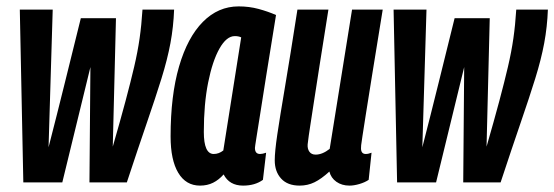

<svg xmlns="http://www.w3.org/2000/svg" viewBox="-20 -571 1735 601"><path d="M377 0H260L263 -361Q241 -271 219 -180.5Q197 -90 175 0H53L42 -541H145L132 -110Q158 -211 183 -312Q208 -413 233 -514H343L333 -112Q357 -195 373 -255Q389 -315 400 -362Q411 -409 417 -451Q423 -493 426 -541H525Q523 -487 513.5 -436Q504 -385 485.5 -325.5Q467 -266 440 -187.5Q413 -109 377 0Z M741 10Q698 10 680 -25Q665 -8 647 1Q629 10 606 10Q562 10 538 -30Q514 -70 514 -144Q514 -272 540.5 -363Q567 -454 615 -502.5Q663 -551 727 -551Q760 -551 789.5 -543Q819 -535 844 -524Q825 -408 813 -332Q801 -256 794 -211.5Q787 -167 783.5 -145.5Q780 -124 779 -116.5Q778 -109 778 -108Q778 -89 794 -89Q802 -89 813 -93L803 -8Q778 10 741 10ZM679 -100 735 -454Q727 -458 715 -458Q689 -458 667 -419Q645 -380 631.5 -312.5Q618 -245 618 -158Q618 -89 649 -89Q665 -89 679 -100Z M918 10Q880 10 860 -12Q840 -34 840 -69Q840 -96 848 -150Q856 -204 872 -298.5Q888 -393 911 -541H1008Q992 -440 981 -370.5Q970 -301 963 -254.5Q956 -208 951 -176.5Q946 -145 943 -119Q942 -105 948.5 -96Q955 -87 968 -87Q989 -87 1012 -105L1082 -541H1178Q1158 -417 1145 -337.5Q1132 -258 1125 -212Q1118 -166 1114.5 -144.5Q1111 -123 1110.5 -116.5Q1110 -110 1110 -107Q1110 -89 1125 -89Q1133 -89 1143 -93L1134 -8Q1122 0 1105 5Q1088 10 1074 10Q1050 10 1033 -2Q1016 -14 1011 -34Q986 -11 964.5 -0.5Q943 10 918 10Z M1547 0H1430L1433 -361Q1411 -271 1389 -180.5Q1367 -90 1345 0H1223L1212 -541H1315L1302 -110Q1328 -211 1353 -312Q1378 -413 1403 -514H1513L1503 -112Q1527 -195 1543 -255Q1559 -315 1570 -362Q1581 -409 1587 -451Q1593 -493 1596 -541H1695Q1693 -487 1683.5 -436Q1674 -385 1655.5 -325.5Q1637 -266 1610 -187.5Q1583 -109 1547 0Z"/></svg>

Font: Georama ExtraCondensed SemiBold
Style: Italic
Weight: 600
Width: 2
Italic angle: -9°
Designer: Jean-Baptiste Levee
Foundry: Production Type
Version: Version 1.000